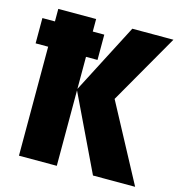

<svg xmlns="http://www.w3.org/2000/svg" viewBox="-106 -808 844 902"><g transform="rotate(15 316.0 -357.0)"><path d="M251 -367 427 0H632L432 -374L627 -714H427L251 -374V-530H307V-653H251V-714H67V-653H6V-530H67V0H251Z"/></g></svg>

Font: Noto Sans UI SemiCondensed Black
Style: Regular
Weight: 900
Width: 4
Designer: Monotype Design Team
Foundry: Monotype Imaging Inc.
Version: 1.001